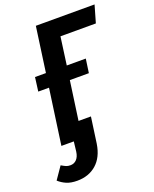

<svg xmlns="http://www.w3.org/2000/svg" viewBox="-229 -782 874 1091"><g transform="rotate(-20 207.5 -237.0)"><path d="M236 -587 213 -419H328L316 -335H201L168 -100H243L229 0L221 57Q209 135 162.5 176Q116 217 46 217Q8 217 -18 206Q-44 195 -65 176L-14 102Q3 112 13.5 116.5Q24 121 39 121Q62 121 77 105Q92 89 96 60L103 0H28L75 -335H10L21 -419H87L125 -691H480L450 -587Z"/></g></svg>

Font: Fira Sans Extra Condensed Medium
Style: Italic
Weight: 500
Width: 3
Italic angle: -8°
Designer: Carrois Corporate & Edenspiekermann AG
Foundry: Carrois Corporate GbR & Edenspiekermann AG
Version: Version 4.203